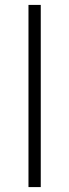

<svg xmlns="http://www.w3.org/2000/svg" viewBox="-20 -776 282 782"><path d="M96 -756H146V-14H96Z"/></svg>

Font: Leon Sans
Style: Light
Weight: 300
Designer: Jongmin Kim
Version: Version 1.2